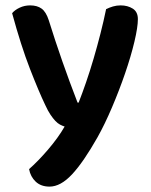

<svg xmlns="http://www.w3.org/2000/svg" viewBox="-20 -504 561 713"><path d="M148 -114Q124 -164 91 -249Q58 -334 25 -455Q35 -467 53 -475.5Q71 -484 92 -484Q118 -484 134.5 -472Q151 -460 161 -429Q208 -278 268 -123H272Q285 -156 299.5 -198Q314 -240 327.5 -286Q341 -332 353 -379Q365 -426 374 -470Q386 -476 399.5 -480Q413 -484 428 -484Q454 -484 473 -472Q492 -460 492 -433Q492 -403 479 -348.5Q466 -294 444.5 -231.5Q423 -169 396 -105.5Q369 -42 342 6Q290 98 247.5 143.5Q205 189 164 189Q132 189 112.5 170.5Q93 152 88 124Q104 110 122 91.5Q140 73 158 52Q176 31 192 9Q208 -13 220 -34Q211 -37 202.5 -41.5Q194 -46 185.5 -55Q177 -64 167.5 -78Q158 -92 148 -114Z"/></svg>

Font: Baloo Tammudu 2 SemiBold
Style: Regular
Weight: 600
Designer: Maithili Shingre, Omkar Shende and Ek Type
Foundry: Ek Type
Version: Version 1.640;hotconv 1.0.111;makeotfexe 2.5.65597; ttfautoh